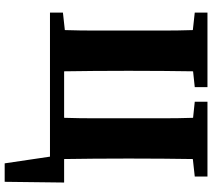

<svg xmlns="http://www.w3.org/2000/svg" viewBox="-62 -634 886 801"><g transform="rotate(90 380.5 -234.0)"><path d="M405 -604V-657H717V-604L644 -596Q643 -534 642.5 -471.5Q642 -409 642 -347V-310Q642 -246 642.5 -183.5Q643 -121 644 -59H742L739 189H662L634 0H33V-54L106 -62Q108 -124 108 -186Q108 -248 108 -310V-347Q108 -410 108 -472.5Q108 -535 106 -596L33 -604V-657H344V-604L278 -597Q277 -535 276.5 -472Q276 -409 276 -346V-310Q276 -246 276.5 -183.5Q277 -121 278 -59H472Q474 -122 474 -185Q474 -248 474 -310V-346Q474 -410 474 -473Q474 -536 472 -597Z"/></g></svg>

Font: Source Serif 4
Style: Bold
Weight: 700
Designer: Frank Grießhammer
Foundry: Adobe
Version: Version 4.005;hotconv 1.1.0;makeotfexe 2.6.0